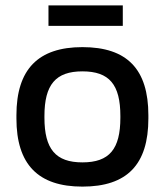

<svg xmlns="http://www.w3.org/2000/svg" viewBox="-20 -684 612 713"><path d="M41 -256V-244C41 -73 122 9 286 9C452 9 531 -73 531 -244V-256C531 -427 452 -509 286 -509C122 -509 41 -427 41 -256ZM145 -247V-253C145 -370 187 -419 286 -419C386 -419 427 -370 427 -253V-247C427 -130 386 -81 286 -81C187 -81 145 -130 145 -247ZM160 -588H436V-664H160Z"/></svg>

Font: LT Wave Alt Medium
Style: Regular
Weight: 500
Designer: Daniel Lyons
Version: Version 2.5 (Glyphs App)